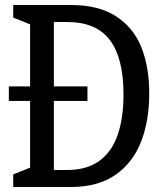

<svg xmlns="http://www.w3.org/2000/svg" viewBox="-20 -750 660 770"><path d="M15.5 -403.5H330.7V-345.2H15.5ZM33 -50.5 120.7 -85.8 100.7 -47.2V-682.8L120.7 -644.2L33 -679.5V-730H263.8Q374.7 -730 444.8 -685Q514.8 -640 546.7 -560.8Q578.5 -481.7 578.5 -375Q578.5 -267.3 546.4 -183.2Q514.3 -99.2 444.2 -49.6Q374 0 263.8 0H33ZM171.3 -68.3H249.8Q327.2 -68.3 377.4 -104.2Q427.7 -140.2 451.5 -207.8Q475.3 -275.5 475.3 -372Q475.3 -516.8 420.7 -589.2Q366 -661.7 249.8 -661.7H171.3L196 -683V-50.8Z"/></svg>

Font: Monaspace Xenon Var
Style: Regular
Weight: 400
Designer: Riley Cran and the Lettermatic Team
Version: Version 1.000 (Monaspace Xenon Var)